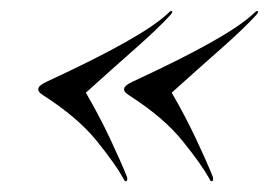

<svg xmlns="http://www.w3.org/2000/svg" viewBox="-20 -408 491 350"><path d="M50 -247Q51 -252.5 65 -259Q154.5 -300.5 208.2 -330.8Q262 -361 286 -383.5Q291.5 -389.5 293.5 -387.5Q295.5 -386.5 290.5 -380.5Q267.5 -355.5 225.2 -318.2Q183 -281 136.5 -239Q161 -197 181 -154.5Q201 -112 211.5 -85.5Q213 -79.5 210.5 -78Q207.5 -76 205 -82.5Q190 -109.5 155.8 -151.8Q121.5 -194 58.5 -234.5Q48 -241 50 -247ZM206.5 -247Q207.5 -252.5 221.5 -259Q311 -300.5 364.8 -330.8Q418.5 -361 442.5 -383.5Q448 -389.5 450 -387.5Q452 -386.5 447 -380.5Q424 -355.5 381.8 -318.2Q339.5 -281 293 -239Q317.5 -197 337.5 -154.5Q357.5 -112 368 -85.5Q369.5 -79.5 367 -78Q364 -76 361.5 -82.5Q346.5 -109.5 312.2 -151.8Q278 -194 215 -234.5Q204.5 -241 206.5 -247Z"/></svg>

Font: Fraunces 144pt S000
Style: Italic
Weight: 400
Italic angle: -16°
Version: Version 1.000; ttfautohint (v1.8.3)